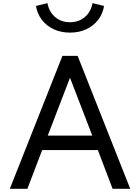

<svg xmlns="http://www.w3.org/2000/svg" viewBox="-20 -1172 870 1192"><path d="M41 0 367.5 -825H462L788.5 0H679L587.5 -240.5H242L150 0ZM276.5 -330H553L414.5 -689.5ZM414.5 -969.5Q359 -969.5 314 -990.2Q269 -1011 240.2 -1048.5Q211.5 -1086 203 -1135L274.5 -1152.5Q280.5 -1119.5 298.5 -1092.8Q316.5 -1066 345.8 -1050Q375 -1034 414.5 -1034Q454 -1034 483.2 -1050Q512.5 -1066 530.8 -1092.8Q549 -1119.5 554.5 -1152.5L626 -1135Q618 -1086 589 -1048.5Q560 -1011 515.2 -990.2Q470.5 -969.5 414.5 -969.5Z"/></svg>

Font: Spartan Thin Medium
Style: Regular
Weight: 500
Version: Version 1.004